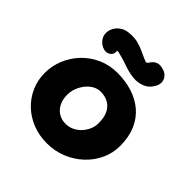

<svg xmlns="http://www.w3.org/2000/svg" viewBox="-182 -822 961 961"><g transform="rotate(45 298.0 -341.5)"><path d="M291.8 -0.2Q236 -0.2 189 -19.1Q142 -38 107.6 -71.2Q73.2 -104.5 54.1 -148.4Q35 -192.3 35 -242.2Q35 -292.2 54.2 -338.8Q73.5 -385.2 108.2 -421.6Q143 -458 190.1 -479Q237.2 -500 293 -500Q348.8 -500 397.2 -485Q445.8 -470 482.6 -439.1Q519.5 -408.2 540.1 -361.2Q560.8 -314.1 560.8 -250.1Q560.8 -200 540 -154.8Q519.2 -109.5 482 -74.8Q444.8 -40 396.1 -20.1Q347.5 -0.2 291.8 -0.2ZM289.1 -135.5Q311.8 -135.5 332.5 -145Q353.2 -154.5 369.2 -171.5Q385.2 -188.5 394.6 -209.9Q404 -231.4 404 -255.5Q404 -296.5 390.6 -322.6Q377.2 -348.8 354 -361.4Q330.8 -374 300.3 -374Q277.8 -374 258.1 -362.8Q238.5 -351.5 223.8 -332.8Q209 -314 200.4 -291.1Q191.8 -268.2 191.8 -244.3Q191.8 -212.4 203.8 -187.8Q215.8 -163.2 237.8 -149.4Q259.8 -135.5 289.1 -135.5ZM192.8 -537.2Q179.5 -531 166 -534.2Q152.5 -537.5 144 -543.2Q135.5 -549 135.5 -549Q114.5 -567.5 111.1 -589Q107.8 -610.5 116.8 -630.9Q125.8 -651.2 144.5 -665Q163.2 -678.8 186.5 -681.5Q224.8 -686.2 252.4 -679.1Q280 -672 303.9 -660.2Q327.8 -648.5 354.5 -638.2Q361 -638.2 365.4 -643.9Q369.8 -649.5 374.5 -656.8Q374.5 -656.8 380.6 -663.5Q386.8 -670.2 400.2 -675.1Q413.8 -680 434.8 -674.5Q456.8 -669 466.9 -658.2Q477 -647.5 480.2 -637Q483.5 -626.5 482.8 -619Q482 -611.5 482 -611.5Q479.8 -594.5 461.6 -571.9Q443.5 -549.2 410 -541.8Q389.8 -536.8 366.9 -538.8Q344 -540.8 321.2 -547.4Q298.5 -554 275.2 -562.8Q261.5 -566.8 247.9 -570.5Q234.2 -574.2 224.8 -576.4Q215.2 -578.5 213.2 -576.8Q213.2 -576.8 213.5 -569.5Q213.8 -562.2 209.9 -553.2Q206 -544.2 192.8 -537.2Z"/></g></svg>

Font: Sour Gummy Black
Style: Regular
Weight: 900
Version: Version 1.000